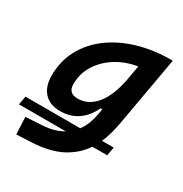

<svg xmlns="http://www.w3.org/2000/svg" viewBox="-215 -655 975 1023"><g transform="rotate(30 273.0 -143.5)"><path d="M-40 88.4 -30.3 35.6H306.6Q325.7 9.8 336.7 -20.5Q347.7 -50.8 353 -82.5L357.9 -109.9H346.7Q320.3 -52.2 274.4 -21Q228.5 10.3 168 10.3Q104 10.3 69.1 -27.1Q34.2 -64.5 34.2 -132.3Q34.2 -221.2 72.8 -293Q111.3 -364.7 180.4 -416Q249.5 -467.3 342.5 -494.9Q435.5 -522.5 544.4 -522.5H553.7L478.5 -98.1Q472.2 -62 462.9 -28.3Q453.6 5.4 440.4 35.6H512.7L502.9 88.4H411.6Q371.1 149.9 300.3 187.5Q229.5 225.1 115.7 230.5L27.8 234.4L22.9 129.4L125.5 123Q164.1 120.6 194.3 111.6Q224.6 102.5 248.5 88.4ZM409.7 -404.3Q337.4 -392.6 280.3 -356.7Q223.1 -320.8 190.2 -267.8Q157.2 -214.8 157.2 -150.4Q157.2 -94.2 214.4 -94.2Q280.3 -94.2 326.7 -150.4Q373 -206.5 393.6 -313Z"/></g></svg>

Font: Cascadia Code NF SemiBold
Style: Italic
Weight: 600
Italic angle: -10°
Monospace: yes
Designer: Aaron Bell
Foundry: Saja Typeworks
Version: Version 2404.023; ttfautohint (v1.8.4)